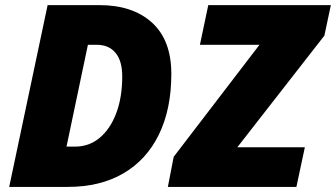

<svg xmlns="http://www.w3.org/2000/svg" viewBox="-20 -734 1319 754"><path d="M16.1 0 167 -713.9H370.1Q501.5 -713.9 577.1 -645Q652.8 -576.2 652.8 -443.8Q652.8 -305.7 604.2 -206.1Q555.7 -106.4 464.6 -53.2Q373.5 0 246.1 0ZM241.2 -158.2H274.9Q330.1 -158.2 371.6 -192.9Q413.1 -227.5 436.5 -289.6Q460 -351.6 460 -434.1Q460 -495.1 433.6 -526.6Q407.2 -558.1 359.9 -558.1H325.2ZM639.2 0 662.1 -118.2 999 -558.1H765.1L797.9 -713.9H1279.3L1253.9 -594.2L912.1 -155.8H1177.2L1144 0Z"/></svg>

Font: Open Sans ExtraBold
Style: Italic
Weight: 800
Italic angle: -12°
Designer: Monotype Design Team
Foundry: Monotype Imaging Inc.
Version: Version 3.000; ttfautohint (v1.8.4)